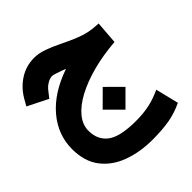

<svg xmlns="http://www.w3.org/2000/svg" viewBox="-217 -619 1092 1092"><g transform="rotate(-45 329.0 -73.0)"><path d="M317.4 -302.7Q311 -305.2 304.7 -307.9Q298.3 -310.5 292.5 -312.5Q245.1 -330.1 232.9 -330.1Q214.8 -330.1 194.1 -317.9Q173.3 -305.7 158.2 -285.6L129.9 -249.5L6.8 -311L29.8 -351.1Q62.5 -407.7 115.7 -441.7Q168.9 -475.6 233.4 -475.6Q271 -475.6 310.5 -461.4Q350.1 -447.3 394 -425.8Q438.5 -404.3 469.7 -390.9Q501 -377.4 526.1 -369.9Q551.3 -362.3 575.9 -358.9Q600.6 -355.5 631.3 -354L620.6 -215.8Q521 -208 436.8 -185.5Q352.5 -163.1 290 -129.4Q227.5 -95.7 193.1 -53.5Q158.7 -11.2 158.7 36.6Q158.7 110.8 211.2 149.7Q263.7 188.5 389.6 188.5Q450.2 188.5 498.3 178Q546.4 167.5 596.7 144L630.9 283.7Q574.7 310.5 516.8 320.6Q459 330.6 382.8 330.6Q280.8 330.6 198.2 300.3Q115.7 270 67.4 206.8Q19 143.6 19 44.4Q19 -70.8 96.9 -162.4Q174.8 -253.9 317.4 -302.7ZM300.8 8.8 392.6 -82.5 484.4 8.8 392.6 100.6Z"/></g></svg>

Font: Vazir Black
Style: Black
Weight: 900
Designer: Saber Rastikerdar
Foundry: Saber Rastikerdar
Version: Version 30.0.0